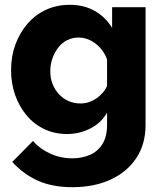

<svg xmlns="http://www.w3.org/2000/svg" viewBox="-20 -555 680 798"><path d="M259 2Q207 2 164 -18.5Q121 -39 90.5 -75.5Q60 -112 43 -160Q26 -208 26 -263Q26 -321 44 -370Q62 -419 94.5 -456.5Q127 -494 171.5 -514.5Q216 -535 270 -535Q329 -535 374 -509.5Q419 -484 446 -439V-525H585V-36Q585 44 546.5 102Q508 160 439.5 191.5Q371 223 281 223Q197 223 136.5 195.5Q76 168 31 118L117 31Q146 64 189 83.5Q232 103 281 103Q320 103 353 89Q386 75 405.5 44Q425 13 425 -36V-87Q401 -44 355.5 -21Q310 2 259 2ZM314 -125Q333 -125 349.5 -130.5Q366 -136 380 -145.5Q394 -155 406 -168.5Q418 -182 425 -198V-308Q415 -336 396 -356.5Q377 -377 354 -388Q331 -399 306 -399Q281 -399 259 -388Q237 -377 221.5 -356.5Q206 -336 197.5 -311Q189 -286 189 -259Q189 -230 198.5 -206Q208 -182 225 -163.5Q242 -145 265 -135Q288 -125 314 -125Z"/></svg>

Font: Raleway Thin ExtraBold
Style: Regular
Weight: 800
Version: Version 4.026